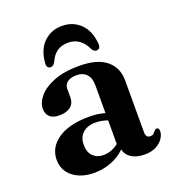

<svg xmlns="http://www.w3.org/2000/svg" viewBox="-129 -791 821 904"><g transform="rotate(-20 282.0 -339.0)"><path d="M43.5 -105Q43.5 -167.5 99.5 -206Q155.5 -244.5 256 -244.5Q278.5 -244.5 298.5 -241.8Q318.5 -239 335 -234V-374.5Q335 -410 317 -429.2Q299 -448.5 266.5 -448.5Q237 -448.5 221 -435.8Q205 -423 205 -405V-361Q205 -330.5 184.8 -314.2Q164.5 -298 128 -298Q96.5 -298 80.5 -312.8Q64.5 -327.5 64.5 -353.5Q64.5 -385 90.5 -415.2Q116.5 -445.5 167.2 -465.5Q218 -485.5 292.5 -485.5Q384.5 -485.5 429.5 -448.2Q474.5 -411 474.5 -347.5V-87.5Q474.5 -59.5 496.5 -59.5Q508 -59.5 513.2 -64.8Q518.5 -70 522.5 -75Q525.5 -78.5 528.5 -81Q531.5 -83.5 536 -83.5Q548 -83.5 548 -66.5Q548 -49.5 536.2 -31.2Q524.5 -13 501 -0.2Q477.5 12.5 443 12.5Q403.5 12.5 377.8 -3.5Q352 -19.5 346 -48Q317 -19 276.2 -3.2Q235.5 12.5 191 12.5Q125 12.5 84.2 -20Q43.5 -52.5 43.5 -105ZM187.5 -128.5Q187.5 -91 207.5 -71.2Q227.5 -51.5 259 -51.5Q301 -51.5 335 -79.5V-197.5Q321 -202.5 306.5 -205.5Q292 -208.5 276 -208.5Q234.5 -208.5 211 -187.2Q187.5 -166 187.5 -128.5ZM282 -606Q250 -606 227.2 -590.8Q204.5 -575.5 189 -540.5Q180 -525.5 167.5 -525.5Q146 -525.5 148.5 -552.5Q153.5 -618.5 190.5 -654.2Q227.5 -690 282 -690Q336.5 -690 373.5 -654.2Q410.5 -618.5 415.5 -552.5Q418 -525.5 396 -525.5Q384 -525.5 375 -540.5Q345 -606 282 -606Z"/></g></svg>

Font: Fraunces 9pt SemiBold
Style: Regular
Weight: 600
Version: Version 1.000;[b76b70a41]